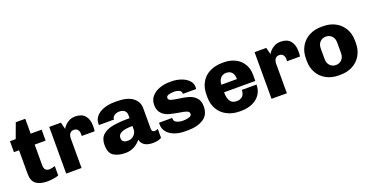

<svg xmlns="http://www.w3.org/2000/svg" viewBox="-30 -1320 3807 1976"><g transform="rotate(-20 1874.0 -332.0)"><path d="M249 -674V-511H369V-391H249V-169Q249 -129 264.5 -114.5Q280 -100 306 -100Q318 -100 337 -104Q356 -108 368 -113V-10Q347 -1 310.5 4.5Q274 10 247 10Q165 10 121.5 -22.5Q78 -55 78 -132V-391H22V-511H85L145 -674Z M880 -365Q880 -333 876 -309H735V-332Q735 -359 721 -377.5Q707 -396 678 -396Q650 -396 635 -376Q620 -356 620 -322V0H452V-511H580L599 -436Q605 -448 621.5 -467.5Q638 -487 668.5 -504Q699 -521 739 -521Q809 -521 844.5 -480Q880 -439 880 -365Z M1427 -361V-137Q1427 -118 1435.5 -109Q1444 -100 1457 -100Q1475 -100 1495 -110V-12Q1483 -4 1459 3Q1435 10 1401 10Q1342 10 1308.5 -12.5Q1275 -35 1269 -74Q1199 10 1100 10Q1022 10 972.5 -21Q923 -52 923 -141Q923 -211 963 -248.5Q1003 -286 1075 -299.5Q1147 -313 1260 -313V-345Q1260 -377 1240.5 -395Q1221 -413 1182 -413Q1150 -413 1127.5 -396.5Q1105 -380 1105 -360V-354H940Q939 -359 939 -370Q939 -413 968 -447.5Q997 -482 1049.5 -501.5Q1102 -521 1171 -521H1198Q1310 -521 1368.5 -477Q1427 -433 1427 -361ZM1101 -154Q1101 -124 1118.5 -112Q1136 -100 1169 -100Q1203 -100 1231.5 -126Q1260 -152 1260 -192V-227Q1179 -227 1140 -209Q1101 -191 1101 -154Z M2008 -383Q2008 -367 2006 -360H1861V-366Q1861 -389 1837.5 -400.5Q1814 -412 1780 -412Q1746 -412 1721 -403.5Q1696 -395 1696 -375Q1696 -354 1720.5 -345.5Q1745 -337 1801 -329Q1866 -321 1910.5 -308Q1955 -295 1987 -261.5Q2019 -228 2019 -166Q2019 -74 1953 -32Q1887 10 1788 10H1746Q1687 10 1637 -8.5Q1587 -27 1557.5 -62.5Q1528 -98 1528 -146Q1528 -158 1529 -165H1674Q1673 -162 1673 -157Q1673 -127 1702 -113.5Q1731 -100 1770 -100Q1805 -100 1835 -109Q1865 -118 1865 -141Q1865 -164 1839 -174Q1813 -184 1756 -192Q1690 -203 1648 -215.5Q1606 -228 1575 -261Q1544 -294 1544 -354Q1544 -409 1577 -446.5Q1610 -484 1662 -502.5Q1714 -521 1772 -521H1797Q1847 -521 1896 -504.5Q1945 -488 1976.5 -456.5Q2008 -425 2008 -383Z M2607 -299V-230H2265Q2265 -167 2286.5 -133.5Q2308 -100 2356 -100Q2399 -100 2422 -123.5Q2445 -147 2445 -191H2606Q2606 -129 2575 -83.5Q2544 -38 2489.5 -14Q2435 10 2366 10H2351Q2275 10 2215 -20Q2155 -50 2120.5 -106.5Q2086 -163 2086 -241V-270Q2086 -348 2119.5 -405Q2153 -462 2212.5 -491.5Q2272 -521 2347 -521H2368Q2437 -521 2491.5 -493.5Q2546 -466 2576.5 -415.5Q2607 -365 2607 -299ZM2265 -313H2436Q2436 -360 2415 -385.5Q2394 -411 2352 -411Q2313 -411 2290 -384.5Q2267 -358 2265 -313Z M3129 -365Q3129 -333 3125 -309H2984V-332Q2984 -359 2970 -377.5Q2956 -396 2927 -396Q2899 -396 2884 -376Q2869 -356 2869 -322V0H2701V-511H2829L2848 -436Q2854 -448 2870.5 -467.5Q2887 -487 2917.5 -504Q2948 -521 2988 -521Q3058 -521 3093.5 -480Q3129 -439 3129 -365Z M3175 -243V-268Q3175 -344 3208.5 -401.5Q3242 -459 3300.5 -490Q3359 -521 3432 -521H3456Q3529 -521 3587.5 -490Q3646 -459 3679.5 -401.5Q3713 -344 3713 -268V-243Q3713 -167 3679.5 -109.5Q3646 -52 3587.5 -21Q3529 10 3456 10H3432Q3359 10 3300.5 -21Q3242 -52 3208.5 -109.5Q3175 -167 3175 -243ZM3534 -199V-312Q3534 -358 3508.5 -384.5Q3483 -411 3444 -411Q3405 -411 3379.5 -384.5Q3354 -358 3354 -312V-199Q3354 -153 3379.5 -126.5Q3405 -100 3444 -100Q3483 -100 3508.5 -126.5Q3534 -153 3534 -199Z"/></g></svg>

Font: Chivo ExtraBold
Style: Regular
Weight: 800
Designer: Hector Gatti
Foundry: Omnibus-Type
Version: Version 1.007